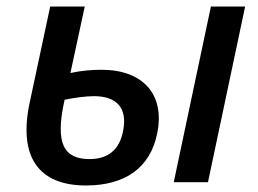

<svg xmlns="http://www.w3.org/2000/svg" viewBox="-20 -559 792 589"><path d="M244 10C363 10 441 -44 462 -149C487 -268 420 -345 291 -345C262 -345 227 -342 196 -335L240 -539H134L71 -244C36 -79 97 10 244 10ZM513 0H618L732 -539H627ZM178 -252V-253C208 -259 242 -264 268 -264C338 -264 371 -228 358 -159C347 -99 311 -71 255 -71C176 -71 148 -118 178 -252Z"/></svg>

Font: Noto Sans Medium
Style: Italic
Weight: 500
Italic angle: -12°
Designer: Monotype Design Team
Foundry: Monotype Imaging Inc.
Version: Version 2.013